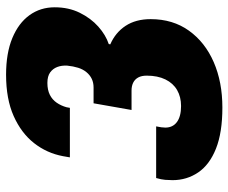

<svg xmlns="http://www.w3.org/2000/svg" viewBox="-80 -660 752 632"><g transform="rotate(-90 296.0 -344.0)"><path d="M258 12Q176 12 123 -9Q70 -30 44.5 -67.5Q19 -105 19 -152Q19 -163 20 -176Q21 -189 26 -206H196Q194 -196 193 -189Q192 -182 192 -176Q192 -151 210.5 -137.5Q229 -124 263 -124Q293 -124 315.5 -137Q338 -150 350.5 -175.5Q363 -201 363 -237Q363 -254 357 -265Q351 -276 340 -281.5Q329 -287 314 -287H250L272 -412H324Q340 -412 352.5 -418Q365 -424 374.5 -435.5Q384 -447 389 -463Q394 -479 396 -499Q397 -517 391.5 -531.5Q386 -546 373.5 -555Q361 -564 339 -564Q316 -564 300 -556Q284 -548 274 -533.5Q264 -519 259 -501L257 -490H94L98 -513Q108 -566 141 -608Q174 -650 230 -675Q286 -700 366 -700Q437 -700 486.5 -679.5Q536 -659 562 -623Q588 -587 588 -540Q588 -494 570 -457.5Q552 -421 524.5 -396.5Q497 -372 467 -362L466 -357Q505 -340 527 -306.5Q549 -273 549 -224Q549 -151 511 -98Q473 -45 407.5 -16.5Q342 12 258 12Z"/></g></svg>

Font: Archivo SemiCondensed Black
Style: Italic
Weight: 900
Width: 4
Italic angle: -10°
Designer: Hector Gatti
Foundry: Omnibus-Type
Version: Version 2.001